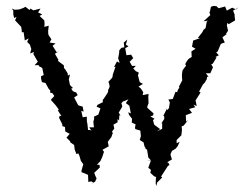

<svg xmlns="http://www.w3.org/2000/svg" viewBox="-20 -607 843 650"><path d="M580 -295 574 -296 565 -272 550 -270 555 -260 552 -241 546 -234 545 -239 533 -215 536 -213V-204L523 -185L529 -192V-171L511 -162L522 -170L502 -185L498 -200L503 -205L489 -213L498 -216L500 -223L481 -240L478 -244L483 -258L482 -279L483 -289L463 -285L465 -295L457 -307L449 -314L464 -323L453 -329L447 -352L450 -361L440 -366L431 -375L440 -384H427L419 -398L431 -410L424 -422L408 -420L404 -444L415 -450L406 -456L411 -473L399 -463L401 -447L391 -445L384 -437L383 -425L380 -410L385 -394L376 -399L366 -380L371 -381L362 -355L361 -348L360 -344L347 -330C349 -325 351 -320 351 -313L346 -302V-296L342 -289L330 -271L328 -270V-261L310 -252L307 -246L320 -240L313 -219L298 -212L299 -205L296 -195L298 -176H282L290 -164L285 -167H278L276 -187L274 -197V-212L260 -210L255 -232L263 -229L260 -246L246 -250L243 -254L231 -277L243 -285L238 -294L227 -298L221 -307L227 -309L217 -319L213 -338L217 -355L210 -351L209 -359L199 -375H197L196 -386L176 -401L178 -404L166 -425L181 -435L172 -430L158 -452L168 -460L148 -463L154 -474L144 -489L143 -498V-502L145 -520L130 -516L131 -526L130 -538L114 -553L123 -558L109 -565L117 -578L93 -572L83 -578L80 -573L66 -584L59 -580L45 -575L30 -574L20 -578L25 -571V-558L28 -546L36 -550L31 -538L51 -517L52 -515L54 -501L53 -498H60L64 -470L77 -477L72 -465L81 -456L86 -441L82 -426L95 -431L93 -424L108 -398L97 -386L112 -387L110 -384L123 -377L128 -353L119 -349V-341L122 -329L134 -326L145 -306L150 -301V-293L157 -292L164 -282L152 -269C158 -263 163 -256 169 -250L179 -236L176 -233L188 -214L182 -215L180 -208L191 -186V-180L200 -177L201 -162L216 -154L205 -141L218 -128L217 -126L231 -116L233 -100L239 -85L245 -88L249 -79L254 -62L262 -51L256 -30V-24L267 -20L278 -15L279 9L289 7L296 11L285 18L302 8L307 -3C304 -9 301 -15 299 -22L318 -40L317 -49H308L320 -62L326 -75L332 -93L327 -100C334 -104 340 -107 347 -111L348 -112L345 -127L357 -143L362 -157L359 -161L367 -172L364 -185L378 -193V-204L383 -199L384 -217L388 -215L382 -226L394 -246L391 -258L402 -269L397 -263L415 -271L406 -258L418 -249L423 -223L414 -227L417 -218L427 -205L426 -192L439 -186L437 -175L438 -170L455 -165L457 -146L453 -133L466 -125L469 -112L473 -105L469 -107L478 -100L482 -74L490 -65L477 -63L491 -64L482 -39L491 -32L489 -22L502 -10L511 -7H508L507 13L509 23L512 11L529 -6L528 -8L525 -9C533 -21 541 -34 549 -46L554 -48L550 -56L546 -58L562 -67L557 -84L562 -96L575 -104L582 -113L588 -127L578 -122V-133L594 -149L596 -167L595 -179L602 -182L617 -201L610 -195L609 -217L630 -225L620 -238L641 -244L635 -253L646 -248L642 -267L659 -294L654 -297L667 -321L673 -327L680 -339L681 -347H686L677 -359H692L701 -379L695 -390L700 -391L713 -412L709 -414L721 -420L712 -429L717 -433L727 -457L731 -460L741 -463L733 -481L747 -491L745 -492L752 -503L748 -521L750 -530L754 -525L776 -538L774 -555L775 -556L769 -571L788 -582L779 -575L766 -581L748 -571L742 -585L720 -579L713 -586L703 -587L694 -584L691 -569L689 -565L692 -556L669 -535L684 -537L680 -534L676 -512L669 -506L665 -498L650 -479L657 -478L638 -471L634 -470L630 -449L642 -442L628 -433L629 -414L622 -410L617 -406L612 -399L607 -390L610 -385L598 -369L596 -356V-346L597 -335L586 -314L587 -309C583 -306 581 -301 580 -295Z"/></svg>

Font: Charger Distortion
Style: 1
Weight: 400
Designer: Jasper
Foundry: Cannot Into Space Fonts
Version: Version 0.98